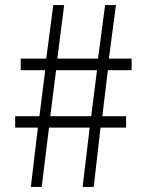

<svg xmlns="http://www.w3.org/2000/svg" viewBox="-20 -740 575 760"><path d="M102 0H145L174 -235H335L307 0H351L378 -235H479V-280H385L407 -462H501V-508H411L439 -720H396L368 -508H207L234 -720H191L163 -508H62V-462H159L136 -280H40V-235H130ZM179 -280 202 -462H364L341 -280Z"/></svg>

Font: Noto Sans Japanese Light
Style: Regular
Weight: 300
Designer: Ryoko NISHIZUKA (kana & ideographs); Paul D. Hunt (Latin, Greek & Cyrillic); Wenlong ZHANG (bopomofo); Sandoll Communica
Foundry: Adobe Systems Incorporated
Version: Version 1.000;PS 1;hotconv 1.0.78;makeotf.lib2.5.61930